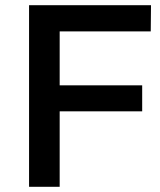

<svg xmlns="http://www.w3.org/2000/svg" viewBox="-20 -720 615 740"><path d="M92 -700H562L561 -599H210V-391H528V-291H210V0H92Z"/></svg>

Font: Alexandria
Style: Regular
Weight: 400
Designer: Mohamed Gaber
Foundry: Kief Type Foundry
Version: Version 5.100